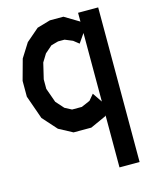

<svg xmlns="http://www.w3.org/2000/svg" viewBox="-119 -646 772 964"><g transform="rotate(-15 266.5 -164.0)"><path d="M380.9 -565.9H485.4V237.8H380.9V-32.7L377.9 -28.8L295.9 8.3H203.6L132.3 -29.8L66.4 -103.5L23.4 -225.6V-307.6L53.2 -416L99.1 -488.8L165.5 -545.9L234.4 -565.9H304.7L379.4 -521L380.9 -518.6ZM347.2 -154.3 380.9 -104.5V-460.9L348.6 -414.1L320.3 -436.5L280.3 -453.1H246.6L209.5 -442.9L172.4 -410.6L147.5 -370.1L127.9 -287.6V-238.3L154.3 -164.1L190.9 -123L226.1 -104.5H276.9L321.8 -124Z"/></g></svg>

Font: Gap Sans
Style: Bold
Weight: 400
Designer: Alexandre Liziard and Etienne Ozeray
Foundry: Interstices.io
Version: Version 1.610